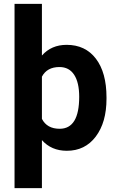

<svg xmlns="http://www.w3.org/2000/svg" viewBox="-20 -770 607 993"><path d="M530.8 -259.3Q530.8 -137.2 475.3 -63.7Q419.9 9.8 325.7 9.8Q245.6 9.8 196.8 -45.4V203.1H55.2V-750H196.8V-482.9Q245.6 -538.1 324.7 -538.1Q421.4 -538.1 476.1 -466.3Q530.8 -394.5 530.8 -266.1ZM389.6 -269.5Q389.6 -343.3 363.5 -383.3Q337.4 -423.3 287.6 -423.3Q223.1 -423.3 196.8 -373.5V-155.3Q223.1 -104 288.6 -104Q389.6 -104 389.6 -269.5Z"/></svg>

Font: SteelSelectRoboto
Style: Roboto-Bold
Weight: 700
Designer: Google
Version: Version 2.137; 2017